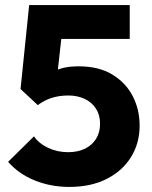

<svg xmlns="http://www.w3.org/2000/svg" viewBox="-20 -726 600 757"><path d="M253.5 11Q180.5 11 117.2 -14.5Q54 -40 12 -88L114 -188.5Q133 -160.5 169.5 -143.2Q206 -126 248.5 -126Q286.5 -126 314.5 -139.5Q342.5 -153 358.5 -178.2Q374.5 -203.5 374.5 -237.5Q374.5 -272.5 358.5 -297.5Q342.5 -322.5 314.2 -336Q286 -349.5 249.5 -349.5Q213.5 -349.5 183.8 -340Q154 -330.5 129 -311.5L141.5 -411.5Q164.5 -429.5 185.5 -441.2Q206.5 -453 231.5 -458.8Q256.5 -464.5 290.5 -464.5Q369 -464.5 422.2 -432.5Q475.5 -400.5 503 -347.5Q530.5 -294.5 530.5 -231Q530.5 -160.5 496 -105.8Q461.5 -51 399.5 -20Q337.5 11 253.5 11ZM129 -311.5 61 -375 95 -706H236.5L200 -378ZM116 -572.5 95 -706H491.5V-572.5Z"/></svg>

Font: Marine Company Thin
Style: Regular
Weight: 100
Designer: Rodrigo Fuenzalida
Foundry: fragTYPE
Version: Version 1.000